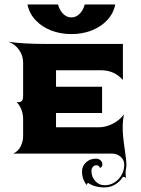

<svg xmlns="http://www.w3.org/2000/svg" viewBox="-20 -684 626 855"><path d="M102.5 -664.1H238.3Q245.1 -638.7 261.1 -622.6Q277.1 -606.4 297.9 -606.4Q318.6 -606.4 334.6 -622.6Q350.6 -638.7 357.4 -664.1H493.2Q485.6 -624.5 457.4 -594.4Q429.2 -564.2 387.7 -548.2Q346.2 -532.2 297.9 -532.2Q249.5 -532.2 208 -548.2Q166.5 -564.2 138.3 -594.4Q110.1 -624.5 102.5 -664.1ZM17.6 -498Q80.6 -488.3 187.5 -488.3H527.3V-328.1Q506.3 -350.6 482.8 -360.8Q459.2 -371.1 429.7 -371.1H229.5V-297.9H434.6V-180.7H229.5V-117.2H419.9Q450.9 -117.2 481.7 -132.8Q512.5 -148.4 532.2 -174.8Q526.4 -147 526.4 -115.2Q526.4 -80.6 534.7 -24.7Q543 31.2 543 48.1Q543 57.9 541 68.1Q539.3 76.7 539.3 87.4Q539.3 99.6 541.7 108.2Q535.2 103.5 529.5 103.5Q527.6 103.5 526.9 104.5Q513.4 125.7 491.9 138.2Q470.5 150.6 445.3 150.6Q401.1 150.6 372.3 130.4Q366.5 134 366.5 140.4Q345.2 114.3 345.2 80.1Q345.2 55.7 363 39.1Q380.9 22.5 407.7 22.5Q419.4 22.5 427.7 29.9Q436 37.4 436 47.9Q436 54.2 432.6 58.8Q429.2 63.5 424.3 63.5Q424.3 58.6 419.7 55.2Q415 51.8 408.7 51.8Q399.9 51.8 393.6 59.1Q387.2 66.4 387.2 77.1Q387.2 103.5 404.3 122.2Q421.4 140.9 445.3 140.9Q481.7 140.9 507.4 113.8Q533.2 86.7 533.2 48.1Q533.2 28.3 517.1 14.2Q501 0 478.5 0H39.1Q61.3 -10.5 72.1 -32.5Q83 -54.4 83 -78.1V-152.3Q83 -176.3 74.7 -197.3Q66.4 -218.3 53.5 -228.5Q62.7 -228.5 67.3 -229.2Q71.8 -230 76 -233.4Q80.3 -236.8 81.7 -243.9Q83 -251 83 -263.7V-405.3Q83 -436 64.8 -461.9Q46.6 -487.8 17.6 -498Z"/></svg>

Font: Agreloy
Style: Medium
Weight: 400
Designer: gluk
Foundry: gluk
Version: Version 0.27